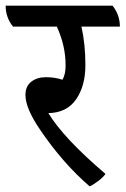

<svg xmlns="http://www.w3.org/2000/svg" viewBox="-56 -631 444 679"><path d="M368 -537H232Q246 -475 246 -401Q246 -327 213 -279.5Q180 -232 115 -231Q169 -142 317 -16Q309 -4 291 9.5Q273 23 261 28Q165 -55 86 -172Q34 -248 34 -295Q34 -326 54.5 -342Q75 -358 106.5 -358Q138 -358 165 -349Q176 -368 176 -400Q176 -469 145 -537H-10Q-36 -569 -36 -611H342Q368 -578 368 -537Z"/></svg>

Font: Karma Medium
Style: Regular
Weight: 500
Designer: Joana Correia
Foundry: Indian Type Foundry
Version: Version 1.202;PS 1.0;hotconv 1.0.78;makeotf.lib2.5.61930; tt